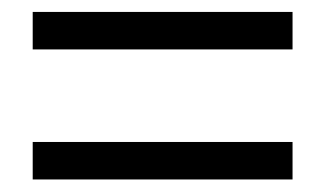

<svg xmlns="http://www.w3.org/2000/svg" viewBox="-20 -488 537 317"><path d="M34 -406.4V-468.3H463V-406.4ZM34 -191.7V-253.6H463V-191.7Z"/></svg>

Font: Source Sans 3 Variable
Style: Regular
Weight: 200
Designer: Paul D. Hunt
Foundry: Adobe Systems Incorporated
Version: Version 3.026